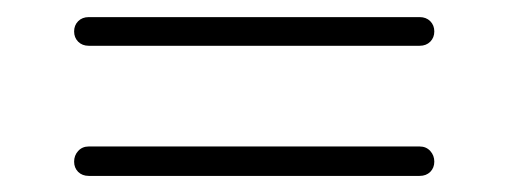

<svg xmlns="http://www.w3.org/2000/svg" viewBox="-20 -495 605 229"><path d="M85.9 -440.4Q78.1 -440.4 73.2 -445.3Q68.4 -450.2 68.4 -457.5Q68.4 -464.8 73.2 -469.7Q78.1 -474.6 85.9 -474.6H480.5Q488.3 -474.6 493.2 -469.7Q498 -464.8 498 -457.5Q498 -450.2 493.2 -445.3Q488.3 -440.4 480.5 -440.4ZM85.9 -285.2Q78.1 -285.2 73.2 -290Q68.4 -294.9 68.4 -302.2Q68.4 -309.6 73.2 -314.9Q78.1 -320.3 85.9 -320.3H480.5Q488.3 -320.3 493.2 -314.9Q498 -309.6 498 -302.2Q498 -294.9 493.2 -290Q488.3 -285.2 480.5 -285.2Z"/></svg>

Font: Gen Jyuu Gothic P Normal
Style: Regular
Weight: 300
Designer: [Source Han Sans]
Ryoko NISHIZUKA  (kana & ideographs); Paul D. Hunt (Latin, Greek & Cyrillic); Wenlong ZHANG  (bopomofo
Version: Version 1.002.20150607